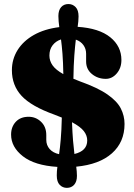

<svg xmlns="http://www.w3.org/2000/svg" viewBox="-20 -830 663 952"><path d="M361.5 42Q361.5 70.5 347.8 86Q334 101.5 311.5 101.5Q290.5 101.5 276 86.5Q261.5 71.5 261.5 40Q261.5 29.5 262.2 19Q263 8.5 264.5 -2.5Q152 -9.5 93.5 -55.2Q35 -101 35 -162.5Q35 -201 58.2 -226Q81.5 -251 122 -251Q157.5 -251 183.5 -226.2Q209.5 -201.5 209.5 -160V-136.5Q209.5 -110 226.2 -91Q243 -72 273 -65.5Q277.5 -96 281.2 -139.5Q285 -183 286.5 -247Q269.5 -254 250 -261.5Q135.5 -302.5 87.2 -354.5Q39 -406.5 39 -482Q39 -536.5 67.2 -581.8Q95.5 -627 148.2 -656.8Q201 -686.5 274 -695.5Q272 -710 270.8 -723.2Q269.5 -736.5 269.5 -750.5Q269.5 -779 283 -794.5Q296.5 -810 319.5 -810Q340 -810 354.8 -795Q369.5 -780 369.5 -748.5Q369.5 -735.5 368.2 -723.2Q367 -711 365 -697Q471.5 -690 526.8 -645.2Q582 -600.5 582 -532.5Q582 -493 559 -466Q536 -439 504.5 -439Q465 -439 436 -462.8Q407 -486.5 407 -525V-563.5Q407 -587.5 393.8 -606.2Q380.5 -625 356 -633.5Q352 -601 348.5 -554.5Q345 -508 344 -439.5Q359 -433 376.5 -426.5Q465 -395 513 -361.5Q561 -328 579.2 -291.8Q597.5 -255.5 597.5 -215.5Q597.5 -125.5 535.2 -70Q473 -14.5 358 -3.5Q359.5 8.5 360.5 19.5Q361.5 30.5 361.5 42ZM225 -554.5Q225 -528 240.8 -505.8Q256.5 -483.5 294 -462.5Q293 -521.5 289.8 -563Q286.5 -604.5 282.5 -634.5Q256.5 -626 240.8 -605.5Q225 -585 225 -554.5ZM412.5 -133.5Q412.5 -158 395.8 -179.8Q379 -201.5 337 -224Q339 -170.5 342.2 -132.5Q345.5 -94.5 349 -66.5Q412.5 -81.5 412.5 -133.5Z"/></svg>

Font: Fraunces 72pt SuperSoft Black
Style: Regular
Weight: 900
Version: Version 1.000;[0bf87f6ff]